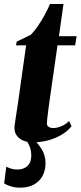

<svg xmlns="http://www.w3.org/2000/svg" viewBox="-38 -678 391 930"><path d="M201.5 -186.5Q198 -161 195.2 -139.5Q192.5 -118 190.8 -103Q189 -88 189 -80.5Q189 -68 198.8 -62.8Q208.5 -57.5 219 -57.5Q238 -57.5 259.8 -66.8Q281.5 -76 296.5 -92L308.5 -66.5Q287 -40 256 -22.8Q225 -5.5 190.5 3Q156 11.5 122.5 11.5Q78.5 11.5 53.8 -9.8Q29 -31 32.5 -67Q33 -72 34.5 -82.2Q36 -92.5 38.2 -107.8Q40.5 -123 43.8 -144Q47 -165 51 -192.5L88.5 -458.5H39.5L43 -476.5L110.5 -509Q127 -525 145 -551.2Q163 -577.5 178.8 -606.2Q194.5 -635 204 -658.5H269.5L247.5 -502.5H333L326 -458.5H240.5ZM60.5 231Q37 231 17.2 225.5Q-2.5 220 -18 210L-7.5 129.5Q4.5 135.5 18.2 139.5Q32 143.5 51 143Q69.5 142 83.5 134.2Q97.5 126.5 105.5 111.8Q113.5 97 113.5 75Q113.5 46 102.5 24.2Q91.5 2.5 80.5 -10L111.5 -12L118.5 -10Q143 12.5 162.8 43Q182.5 73.5 182.5 112.5Q182.5 147 168.2 173.8Q154 200.5 126.5 215.8Q99 231 60.5 231Z"/></svg>

Font: Merriweather 144pt ExtraBold
Style: Italic
Weight: 800
Italic angle: -7.8°
Version: Version 2.101